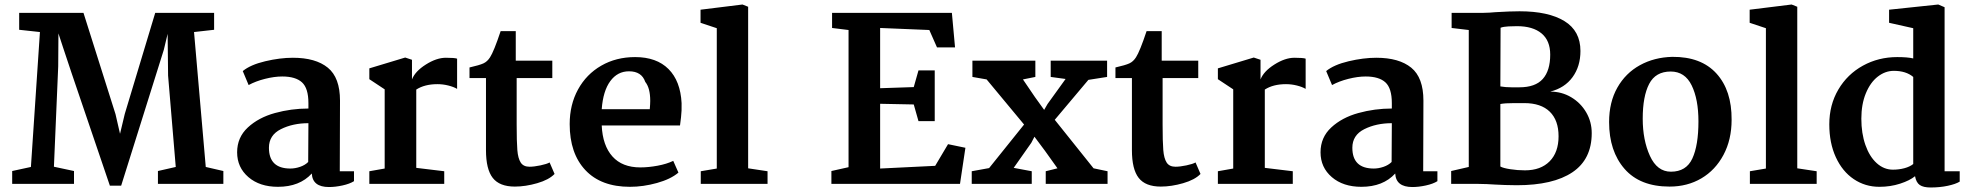

<svg xmlns="http://www.w3.org/2000/svg" viewBox="-20 -815 8734 851"><path d="M117 -75 157 -673 65 -683V-758H350L492 -309L512 -222L533 -310L668 -758H929V-683L840 -673L892 -75L970 -57V0H680V-57L759 -75L725 -480L723 -665L706 -594L517 8H467L297 -492L260 -603L239 -667L238 -521L219 -76L308 -57V0H34V-57Z M1487 -369 1486 -56H1549V-12Q1530 0 1498 7Q1466 14 1438 14Q1365 14 1362 -46Q1308 13 1212 13Q1131 13 1081 -30Q1031 -73 1031 -140Q1031 -206 1078.5 -250Q1126 -294 1198.5 -314Q1271 -334 1347 -334V-358Q1347 -424 1318.5 -450Q1290 -476 1231 -476Q1196 -476 1154.5 -465.5Q1113 -455 1082 -438L1056 -500Q1090 -528 1155.5 -543.5Q1221 -559 1278 -559Q1379 -559 1433 -515Q1487 -471 1487 -369ZM1172 -160Q1172 -68 1267 -68Q1288 -68 1310 -75.5Q1332 -83 1346 -97L1347 -269Q1278 -269 1225 -242.5Q1172 -216 1172 -160Z M1685 -68V-419L1617 -464V-512L1776 -560L1806 -550V-463Q1820 -499 1867.5 -529Q1915 -559 1956 -559Q1995 -559 2006 -555V-421Q1991 -430 1967 -436Q1943 -442 1919 -442Q1862 -442 1825 -418V-71L1949 -56V0H1617V-56Z M2266 -546H2428V-469H2270V-263Q2270 -187 2273 -150Q2276 -113 2288 -94.5Q2300 -76 2327 -76Q2347 -76 2375.5 -82Q2404 -88 2416 -95L2438 -44Q2413 -18 2361 -3Q2309 12 2262 12Q2194 12 2164 -26.5Q2134 -65 2134 -149V-469H2061V-516Q2105 -526 2122.5 -534Q2140 -542 2152 -561Q2169 -587 2199 -677H2266Z M3001 -358Q3002 -324 2998.5 -295Q2995 -266 2994 -259H2647Q2651 -170 2694.5 -121.5Q2738 -73 2818 -73Q2854 -73 2894.5 -80.5Q2935 -88 2964 -102L2987 -50Q2953 -21 2892 -4Q2831 13 2772 13Q2644 13 2574.5 -61Q2505 -135 2505 -265Q2505 -351 2542 -418.5Q2579 -486 2645 -524Q2711 -562 2795 -562Q2890 -562 2943 -509Q2996 -456 3001 -358ZM2647 -331H2860Q2862 -355 2862 -368Q2862 -425 2840 -452Q2824 -499 2768 -499Q2717 -499 2685 -455.5Q2653 -412 2647 -331Z M3157 -68V-690L3085 -714V-772L3271 -795L3296 -785V-69L3382 -56V0H3086V-56Z M3741 -74V-682L3668 -691V-758H4199L4213 -605H4133L4099 -682L3881 -691V-424L4030 -429L4051 -503H4123V-278H4051L4030 -352L3881 -355V-68L4125 -80L4182 -176L4259 -160L4235 0H3665V-57Z M4364 -70 4519 -263 4353 -463 4290 -474V-546H4569V-474L4514 -463L4567 -385L4608 -328L4623 -354L4703 -465L4637 -474V-546H4887V-474L4804 -461L4655 -284L4827 -69L4889 -56V0H4615V-56L4667 -69L4612 -146L4565 -209L4551 -182L4473 -71L4553 -56V0H4287V-56Z M5129 -546H5291V-469H5133V-263Q5133 -187 5136 -150Q5139 -113 5151 -94.5Q5163 -76 5190 -76Q5210 -76 5238.5 -82Q5267 -88 5279 -95L5301 -44Q5276 -18 5224 -3Q5172 12 5125 12Q5057 12 5027 -26.5Q4997 -65 4997 -149V-469H4924V-516Q4968 -526 4985.5 -534Q5003 -542 5015 -561Q5032 -587 5062 -677H5129Z M5446 -68V-419L5378 -464V-512L5537 -560L5567 -550V-463Q5581 -499 5628.5 -529Q5676 -559 5717 -559Q5756 -559 5767 -555V-421Q5752 -430 5728 -436Q5704 -442 5680 -442Q5623 -442 5586 -418V-71L5710 -56V0H5378V-56Z M6289 -369 6288 -56H6351V-12Q6332 0 6300 7Q6268 14 6240 14Q6167 14 6164 -46Q6110 13 6014 13Q5933 13 5883 -30Q5833 -73 5833 -140Q5833 -206 5880.5 -250Q5928 -294 6000.5 -314Q6073 -334 6149 -334V-358Q6149 -424 6120.5 -450Q6092 -476 6033 -476Q5998 -476 5956.5 -465.5Q5915 -455 5884 -438L5858 -500Q5892 -528 5957.5 -543.5Q6023 -559 6080 -559Q6181 -559 6235 -515Q6289 -471 6289 -369ZM5974 -160Q5974 -68 6069 -68Q6090 -68 6112 -75.5Q6134 -83 6148 -97L6149 -269Q6080 -269 6027 -242.5Q5974 -216 5974 -160Z M6490 -75V-682L6414 -691V-758H6553Q6568 -758 6582 -759Q6596 -760 6608 -761Q6674 -765 6715 -765Q6843 -765 6914 -721.5Q6985 -678 6985 -589Q6985 -521 6950 -473Q6915 -425 6851 -409Q6902 -409 6944 -384Q6986 -359 7010.5 -317Q7035 -275 7035 -225Q7035 -109 6949.5 -51.5Q6864 6 6703 6Q6680 6 6651 5Q6622 4 6606 3Q6594 2 6570.5 1Q6547 0 6530 0H6412V-57ZM6714 -428Q6785 -428 6818 -465Q6851 -502 6851 -573Q6851 -635 6812.5 -667Q6774 -699 6704 -699Q6688 -699 6666 -698Q6644 -697 6631 -692L6630 -432Q6652 -428 6680 -428Q6708 -428 6714 -428ZM6739 -60Q6809 -60 6848.5 -100Q6888 -140 6888 -211Q6888 -282 6849 -320Q6810 -358 6736 -358H6692Q6650 -358 6630 -354V-77Q6642 -70 6674 -65Q6706 -60 6739 -60Z M7655 -284Q7655 -196 7619 -128.5Q7583 -61 7521 -24.5Q7459 12 7380 12Q7249 12 7180.5 -66.5Q7112 -145 7112 -274Q7112 -362 7148.5 -426.5Q7185 -491 7248.5 -526Q7312 -561 7392 -563Q7520 -564 7588 -489Q7656 -414 7655 -284ZM7261 -289Q7261 -194 7293 -124Q7325 -54 7386 -54Q7454 -54 7481 -112.5Q7508 -171 7508 -277Q7508 -375 7478 -436.5Q7448 -498 7385 -498Q7318 -498 7289.5 -443Q7261 -388 7261 -289Z M7807 -68V-690L7735 -714V-772L7921 -795L7946 -785V-69L8032 -56V0H7736V-56Z M8599 -783V-56H8666V-10Q8648 1 8613 8.5Q8578 16 8537 16Q8505 16 8489 5Q8473 -6 8468 -34Q8445 -15 8402 -1Q8359 13 8310 13Q8247 13 8196.5 -21Q8146 -55 8117 -118Q8088 -181 8088 -264Q8088 -350 8128 -418Q8168 -486 8237 -524Q8306 -562 8389 -562Q8435 -562 8460 -556V-690L8353 -714V-772L8571 -795ZM8230 -289Q8230 -224 8248 -172.5Q8266 -121 8298 -92Q8330 -63 8370 -63Q8397 -63 8421 -69.5Q8445 -76 8460 -88V-474Q8428 -501 8374 -501Q8336 -501 8303 -475.5Q8270 -450 8250 -401.5Q8230 -353 8230 -289Z"/></svg>

Font: Martel ExtraBold
Style: Regular
Weight: 800
Designer: Dan Reynolds
Foundry: Dan Reynolds
Version: Version 1.001; ttfautohint (v1.1) -l 5 -r 5 -G 72 -x 0 -D la